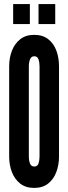

<svg xmlns="http://www.w3.org/2000/svg" viewBox="-20 -914 334 942"><path d="M147.5 8Q106.5 8 79.2 -13.2Q52 -34.5 38.5 -69.5Q25 -104.5 25 -146V-589Q25 -630 38.5 -665Q52 -700 79.2 -721.5Q106.5 -743 147.5 -743Q190 -743 217 -721.5Q244 -700 256.8 -665Q269.5 -630 269.5 -589V-146Q269.5 -104.5 256.2 -69.5Q243 -34.5 216 -13.2Q189 8 147.5 8ZM148 -97Q164 -97 169 -112.2Q174 -127.5 174 -146V-589Q174 -608 168.8 -623Q163.5 -638 148 -638Q133.5 -638 127.5 -623.2Q121.5 -608.5 121.5 -589V-146Q121.5 -126 127.2 -111.5Q133 -97 148 -97ZM169 -796V-894H251V-796ZM44.5 -796V-894H126.5V-796Z"/></svg>

Font: League Gothic SemiCondensed
Style: Regular
Weight: 400
Width: 4
Designer: The League of Moveable Type
Version: Version 2.001